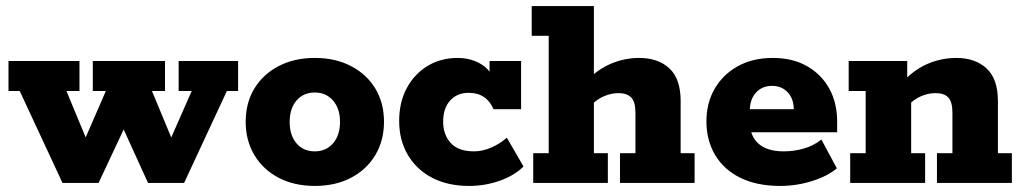

<svg xmlns="http://www.w3.org/2000/svg" viewBox="-20 -603 3370 633"><path d="M186 0 45 -303H8V-402H242V-303H199L282 -103H242L329 -303H286V-402H524V-303H481L564 -103H524L612 -303H569V-402H765V-303H728L587 0H468L371 -213H405L305 0Z M1018 10Q950 10 898.5 -17Q847 -44 818.5 -92Q790 -140 790 -201Q790 -264 818.5 -311Q847 -358 898.5 -385Q950 -412 1018 -412Q1086 -412 1137.5 -385Q1189 -358 1217.5 -311Q1246 -264 1246 -201Q1246 -140 1217.5 -92Q1189 -44 1137.5 -17Q1086 10 1018 10ZM1018 -104Q1055 -104 1078 -130.5Q1101 -157 1101 -201Q1101 -245 1078 -271.5Q1055 -298 1018 -298Q980 -298 957.5 -271.5Q935 -245 935 -201Q935 -157 957.5 -130.5Q980 -104 1018 -104Z M1527 10Q1456 10 1404.5 -17Q1353 -44 1324.5 -92.5Q1296 -141 1296 -204Q1296 -266 1321 -312.5Q1346 -359 1389.5 -385.5Q1433 -412 1489 -412Q1519 -412 1545 -402Q1571 -392 1588 -374Q1605 -356 1607 -332L1594 -331V-402H1698V-243H1607Q1584 -297 1525 -297Q1487 -297 1464 -271.5Q1441 -246 1441 -202Q1441 -159 1466 -131.5Q1491 -104 1543 -104Q1570 -104 1598.5 -116Q1627 -128 1651 -149L1706 -54Q1674 -23 1626 -6.5Q1578 10 1527 10Z M1738 0V-98H1789V-485H1733V-583H1938V-337L1912 -335Q1951 -375 1995.5 -393.5Q2040 -412 2087 -412Q2150 -412 2187 -377.5Q2224 -343 2224 -270V-98H2270V0H2024V-98H2075V-232Q2075 -267 2061 -281.5Q2047 -296 2019 -296Q1996 -296 1972 -286Q1948 -276 1928 -255L1938 -290V-98H1984V0Z M2552 10Q2476 10 2421.5 -16.5Q2367 -43 2338 -91.5Q2309 -140 2309 -203Q2309 -264 2336.5 -311Q2364 -358 2413 -385Q2462 -412 2528 -412Q2593 -412 2640.5 -385Q2688 -358 2714 -311Q2740 -264 2740 -202V-167H2386V-243H2597Q2597 -265 2588.5 -282Q2580 -299 2564 -309.5Q2548 -320 2525 -320Q2502 -320 2485.5 -309Q2469 -298 2460.5 -280Q2452 -262 2452 -238V-202Q2452 -155 2480.5 -129.5Q2509 -104 2564 -104Q2599 -104 2631 -113.5Q2663 -123 2688 -143L2739 -48Q2708 -22 2657 -6Q2606 10 2552 10Z M2783 0V-98H2834V-303H2778V-402H2971V-337L2958 -335Q2996 -375 3040.5 -393.5Q3085 -412 3133 -412Q3195 -412 3232.5 -377.5Q3270 -343 3270 -270V-98H3316V0H3069V-98H3120V-232Q3120 -267 3106.5 -281.5Q3093 -296 3064 -296Q3041 -296 3017 -286Q2993 -276 2974 -255L2984 -290V-98H3030V0Z"/></svg>

Font: Rokkitt ExtraBold
Style: Regular
Weight: 800
Version: Version 3.103